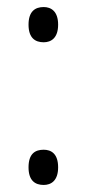

<svg xmlns="http://www.w3.org/2000/svg" viewBox="-20 -519 246 545"><path d="M104 -399C125 -399 145 -411 145 -449C145 -487 125 -499 104 -499C80 -499 61 -487 61 -449C61 -411 80 -399 104 -399ZM104 6C125 6 145 -6 145 -44C145 -83 125 -94 104 -94C80 -94 61 -83 61 -44C61 -6 80 6 104 6Z"/></svg>

Font: Noto Serif Armenian ExtraCondensed
Style: Regular
Weight: 400
Width: 2
Designer: Monotype Design Team
Foundry: Monotype Imaging Inc.
Version: Version 2.008